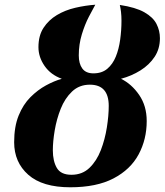

<svg xmlns="http://www.w3.org/2000/svg" viewBox="-20 -784 698 814"><path d="M278 10Q160 10 100 -43Q40 -96 40 -181Q40 -247 59 -294Q78 -341 109 -372Q140 -403 175 -422Q210 -441 242 -450Q195 -467 169 -504.5Q143 -542 143 -584Q143 -633 164.5 -666Q186 -699 221 -720Q256 -741 299 -751Q342 -761 384 -764Q374 -746 357 -713.5Q340 -681 327 -638.5Q314 -596 314 -549Q314 -514 329 -493.5Q344 -473 376 -473Q412 -473 435 -492.5Q458 -512 471 -544Q484 -576 489.5 -616Q495 -656 495 -696Q495 -717 493 -733.5Q491 -750 488 -763Q555 -753 592 -732Q629 -711 643.5 -682.5Q658 -654 658 -622Q658 -577 635.5 -543Q613 -509 575.5 -485.5Q538 -462 493 -450Q538 -428 570 -381.5Q602 -335 602 -271Q602 -193 567.5 -129Q533 -65 461 -27.5Q389 10 278 10ZM283 -43Q329 -43 359.5 -72.5Q390 -102 407.5 -147.5Q425 -193 433 -243.5Q441 -294 441 -335Q441 -425 361 -425Q316 -425 285.5 -396Q255 -367 237.5 -323Q220 -279 212 -231.5Q204 -184 204 -147Q204 -101 221 -72Q238 -43 283 -43Z"/></svg>

Font: Noto Serif SemiCondensed ExtraBold
Style: Italic
Weight: 800
Width: 4
Italic angle: -12°
Designer: Monotype Design Team
Foundry: Monotype Imaging Inc.
Version: Version 2.014; ttfautohint (v1.8.4.7-5d5b)